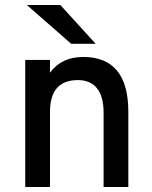

<svg xmlns="http://www.w3.org/2000/svg" viewBox="-20 -752 612 772"><path d="M81.5 0V-511H181V-460Q205 -492 238.2 -507.5Q271.5 -523 314.5 -523Q405 -523 450.5 -468Q496 -413 496 -302V0H396.5V-299.5Q396.5 -364 370 -397Q343.5 -430 293 -430Q237 -430 209 -398Q181 -366 181 -301.5V0ZM266 -576 88 -732H222.5L364.5 -576Z"/></svg>

Font: Overpass Medium
Style: Regular
Weight: 500
Designer: Delve Withrington, Dave Bailey, Thomas Jockin
Foundry: Delve Fonts LLC
Version: Version 4.000